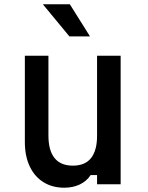

<svg xmlns="http://www.w3.org/2000/svg" viewBox="-20 -860 690 896"><path d="M543 -600V0H433V-43H403Q384 -14 352 1Q320 16 280 16Q224 16 182.5 -10Q141 -36 118.5 -84Q96 -132 96 -197V-600H206V-227Q206 -158 234.5 -122.5Q263 -87 320 -87Q377 -87 405 -122.5Q433 -158 433 -227V-600ZM400 -690H304L180 -840H306Z"/></svg>

Font: Martian Mono SemiCondensed
Style: Regular
Weight: 400
Width: 4
Designer: Roman Shamin
Foundry: Evil Martians
Version: Version 1.000